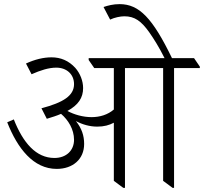

<svg xmlns="http://www.w3.org/2000/svg" viewBox="-20 -905 989 931"><path d="M255 -86C333 -86 388 -133 388 -207C388 -248 376 -283 348 -318C380 -301 415 -291 452 -291C484 -291 510 -298 532 -310V-28L578 6H586V-575H771V-28L817 6H824V-575H949V-582L921 -623H814C720 -817 655 -885 560 -885C528 -885 503 -878 482 -871L514 -810C535 -820 563 -826 583 -826C633 -826 665 -803 704 -748C727 -715 752 -675 778 -623H410V-614L437 -575H532V-374C503 -349 465 -337 424 -337C383 -337 340 -349 307 -367C360 -396 383 -431 383 -478C383 -512 369 -549 345 -576C313 -611 274 -627 230 -627C191 -627 149 -617 106 -597L133 -545C176 -564 216 -577 253 -577C303 -577 339 -545 339 -497C339 -441 287 -408 181 -380L207 -329C233 -337 256 -344 276 -353C311 -323 339 -278 339 -227C339 -176 302 -139 244 -139C155 -139 92 -212 47 -326L15 -312C65 -185 142 -86 255 -86Z"/></svg>

Font: Noto Serif Devanagari Light
Style: Regular
Weight: 300
Designer: Universal Thirst, Indian Type Foundry and the Monotype Design Team
Foundry: Monotype Imaging Inc.
Version: Version 2.004